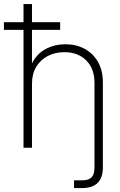

<svg xmlns="http://www.w3.org/2000/svg" viewBox="-55 -748 605 972"><path d="M359.9 204.1H319.8V165H359.9Q393.6 165 408.4 149.9Q423.3 134.8 423.3 99.1V-328.6Q423.3 -400.9 381.3 -442.4Q339.4 -483.9 270.5 -483.9Q224.1 -483.9 187 -464.6Q149.9 -445.3 128.4 -409.7Q106.9 -374 106.9 -324.7V0H64V-596.7H-35.2V-635.7H64V-727.5H106.9V-635.7H249.5V-596.7H106.9V-426.8Q131.3 -476.1 176.5 -500Q221.7 -523.9 275.9 -523.9Q330.6 -523.9 373.5 -500.7Q416.5 -477.5 441.2 -434.3Q465.8 -391.1 465.8 -330.6V99.1Q465.8 204.1 359.9 204.1Z"/></svg>

Font: Inter Display ExtraLight
Style: Regular
Weight: 200
Designer: Rasmus Andersson
Foundry: rsms
Version: Version 4.000;git-a52131595